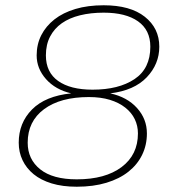

<svg xmlns="http://www.w3.org/2000/svg" viewBox="-20 -698 652 728"><path d="M271 10Q217 10 176 -2.5Q135 -15 107.5 -37.5Q80 -60 65.5 -90.5Q51 -121 51 -157Q51 -232 101.5 -283Q152 -334 250 -344Q190 -358 154.5 -398Q119 -438 119 -488Q119 -530 136.5 -564.5Q154 -599 186.5 -624.5Q219 -650 266 -664Q313 -678 373 -678Q474 -678 529 -634.5Q584 -591 584 -521Q584 -455 536.5 -405Q489 -355 398 -344Q462 -330 499.5 -288.5Q537 -247 537 -192Q537 -148 519 -111Q501 -74 467 -47Q433 -20 383.5 -5Q334 10 271 10ZM271 -18Q379 -18 441 -64.5Q503 -111 503 -192Q503 -221 491 -246Q479 -271 455 -290Q431 -309 396.5 -319.5Q362 -330 317 -330Q209 -330 147 -284Q85 -238 85 -157Q85 -94 132.5 -56Q180 -18 271 -18ZM331 -358Q430 -358 490 -398Q550 -438 550 -521Q550 -584 503.5 -617Q457 -650 373 -650Q324 -650 283.5 -640Q243 -630 214.5 -610Q186 -590 170 -559.5Q154 -529 154 -488Q154 -424 200.5 -391Q247 -358 331 -358Z"/></svg>

Font: Celebes Thin
Style: Italic
Weight: 250
Italic angle: -10°
Designer: Anugrah Pasau
Foundry: Lafontype
Version: Version 1.000; ttfautohint (v1.8.4)